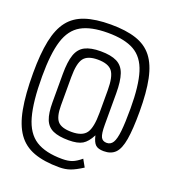

<svg xmlns="http://www.w3.org/2000/svg" viewBox="-143 -899 886 1000"><g transform="rotate(20 300.0 -399.5)"><path d="M300 -4Q216 -4 159 -25Q102 -46 68.5 -93.5Q35 -141 20 -221Q5 -301 5 -419Q5 -526 20 -598.5Q35 -671 68.5 -714Q102 -757 159 -776Q216 -795 300 -795Q384 -795 441 -776Q498 -757 531.5 -714Q565 -671 580 -598.5Q595 -526 595 -419Q595 -322 585.5 -265.5Q576 -209 553 -185.5Q530 -162 489 -162Q458 -162 443.5 -175.5Q429 -189 421 -225Q400 -184 374 -168.5Q348 -153 298 -153Q243 -153 211 -167.5Q179 -182 165.5 -216Q152 -250 152 -310V-467Q152 -535 165.5 -574Q179 -613 211 -629.5Q243 -646 298 -646Q355 -646 388 -629.5Q421 -613 434.5 -574Q448 -535 448 -467V-293Q448 -244 457 -226Q466 -208 489 -208Q511 -208 523 -227.5Q535 -247 540 -293Q545 -339 545 -419Q545 -545 522.5 -617Q500 -689 446.5 -719Q393 -749 300 -749Q207 -749 153.5 -719Q100 -689 77.5 -617Q55 -545 55 -419Q55 -279 77.5 -198.5Q100 -118 153.5 -84Q207 -50 300 -50Q333 -50 355 -58.5Q377 -67 403 -89L426 -48Q387 -23 360 -13.5Q333 -4 300 -4ZM298 -199Q357 -199 379 -230Q401 -261 401 -343V-467Q401 -543 379 -571.5Q357 -600 298 -600Q242 -600 220.5 -571.5Q199 -543 199 -467V-310Q199 -247 220.5 -223Q242 -199 298 -199Z"/></g></svg>

Font: Victor Mono Thin
Style: Regular
Weight: 100
Monospace: yes
Designer: Rune Bjørnerås
Version: Version 1.561;gftools[0.9.30]